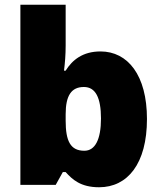

<svg xmlns="http://www.w3.org/2000/svg" viewBox="-20 -780 683 810"><path d="M257 -588V-760H66V0H215L245 -54H257C285 -23 320 10 398 10C518 10 600 -89 600 -278C600 -463 519 -563 404 -563C329 -563 285 -527 257 -482H250C254 -513 257 -549 257 -588ZM334 -413C383 -413 406 -368 406 -280C406 -191 381 -144 336 -144C277 -144 257 -185 257 -271V-298C257 -377 281 -413 334 -413Z"/></svg>

Font: Noto Sans Tamil Black
Style: Regular
Weight: 900
Designer: Jelle Bosma - Monotype Design Team
Foundry: Monotype Imaging Inc.
Version: Version 2.004